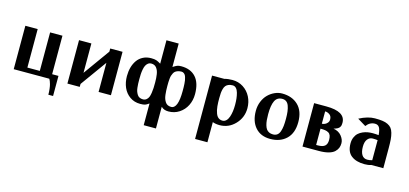

<svg xmlns="http://www.w3.org/2000/svg" viewBox="-70 -1169 4001 1879"><g transform="rotate(15 1930.5 -230.0)"><path d="M60.1 0V-439.9H185.1V-49.8H311V-439.9H436V-49.8H500V153.8H452.1Q452.1 122.1 448.7 94.5Q445.3 66.9 440.7 50.3Q436 33.7 431.4 21.7Q426.8 9.8 423.3 4.9L419.9 0Z M604 -439.9H729V-142.1L919.9 -408.2V-439.9H1044.9V0H919.9V-294.9L729 -29.8V0H604Z M1430.7 -231.9Q1430.7 -255.9 1429.4 -275.4Q1428.2 -294.9 1425 -315.2Q1421.9 -335.4 1415.8 -350.3Q1409.7 -365.2 1400.6 -377.2Q1391.6 -389.2 1378.2 -395.5Q1364.7 -401.9 1347.7 -401.9Q1328.1 -401.9 1314.2 -390.9Q1300.3 -379.9 1292.2 -363.5Q1284.2 -347.2 1279.5 -321.8Q1274.9 -296.4 1273.7 -273.9Q1272.5 -251.5 1272.5 -222.2Q1272.5 -196.3 1273.2 -179Q1273.9 -161.6 1276.4 -138.2Q1278.8 -114.7 1284.7 -99.6Q1290.5 -84.5 1299.3 -70.3Q1308.1 -56.2 1323 -49.1Q1337.9 -42 1357.4 -42Q1377.4 -42 1391.6 -53.5Q1405.8 -64.9 1413.1 -81.5Q1420.4 -98.1 1424.6 -126Q1428.7 -153.8 1429.7 -176.3Q1430.7 -198.7 1430.7 -231.9ZM1430.7 200.2V-20Q1407.2 -2.9 1391.4 2.4Q1375.5 7.8 1342.3 7.8Q1282.2 7.8 1237.3 -23.9Q1192.4 -55.7 1169.9 -107.2Q1147.5 -158.7 1147.5 -222.2Q1147.5 -270 1158.9 -311Q1170.4 -352.1 1192.9 -383.8Q1215.3 -415.5 1251.2 -433.8Q1287.1 -452.1 1332.5 -452.1Q1366.7 -452.1 1385 -446Q1403.3 -439.9 1430.7 -422.9V-660.2H1554.7V-422.9Q1583 -440.9 1597.4 -446.5Q1611.8 -452.1 1637.7 -452.1Q1732.9 -452.1 1785.2 -394Q1837.4 -335.9 1837.4 -222.2Q1837.4 -159.7 1811.3 -107.4Q1785.2 -55.2 1737.1 -23.7Q1689 7.8 1628.4 7.8Q1581.1 7.8 1554.7 -20V200.2ZM1554.7 -231.9Q1554.7 -205.1 1555.7 -185.5Q1556.6 -166 1559.3 -142.1Q1562 -118.2 1567.9 -102.1Q1573.7 -85.9 1583.3 -71.3Q1592.8 -56.6 1607.7 -49.3Q1622.6 -42 1642.6 -42Q1712.4 -42 1712.4 -222.2Q1712.4 -244.6 1712.2 -259.3Q1711.9 -273.9 1710.7 -294.7Q1709.5 -315.4 1707 -328.9Q1704.6 -342.3 1700.2 -357.4Q1695.8 -372.6 1689.7 -381.3Q1683.6 -390.1 1674.1 -396Q1664.6 -401.9 1652.3 -401.9Q1632.8 -401.9 1617.4 -396.7Q1602.1 -391.6 1591.8 -384Q1581.5 -376.5 1574.5 -362.8Q1567.4 -349.1 1563.5 -336.7Q1559.6 -324.2 1557.6 -304.2Q1555.7 -284.2 1555.2 -269.5Q1554.7 -254.9 1554.7 -231.9Z M1951.2 0ZM2076.2 -3.9V200.2H1951.2V-441.9H2075.2Q2110.8 -452.1 2156.2 -452.1Q2217.3 -452.1 2266.1 -420.7Q2314.9 -389.2 2341.6 -336.9Q2368.2 -284.7 2368.2 -222.2Q2368.2 -127.9 2303.5 -60.1Q2238.8 7.8 2146.5 7.8Q2107.4 7.8 2076.2 -3.9ZM2076.2 -246.1Q2076.2 -223.6 2076.7 -205.6Q2077.1 -187.5 2079.3 -165.5Q2081.5 -143.6 2085.2 -127Q2088.9 -110.4 2095.2 -93.8Q2101.6 -77.1 2110.4 -66.2Q2119.1 -55.2 2132.3 -48.6Q2145.5 -42 2161.6 -42Q2184.1 -42 2200.4 -57.9Q2216.8 -73.7 2225.8 -100.6Q2234.9 -127.4 2239 -157.7Q2243.2 -188 2243.2 -222.2Q2243.2 -257.3 2240 -286.6Q2236.8 -315.9 2229.2 -343.3Q2221.7 -370.6 2207 -386.2Q2192.4 -401.9 2171.4 -401.9Q2147 -401.9 2129.6 -394.5Q2112.3 -387.2 2102.1 -375Q2091.8 -362.8 2085.9 -342Q2080.1 -321.3 2078.1 -299.6Q2076.2 -277.8 2076.2 -246.1Z M2454.1 0ZM2759.3 -220.2Q2759.3 -262.2 2755.4 -293.2Q2751.5 -324.2 2742.4 -349.4Q2733.4 -374.5 2716.6 -387.2Q2699.7 -399.9 2675.3 -399.9Q2622.6 -399.9 2600.8 -354.2Q2579.1 -308.6 2579.1 -220.2Q2579.1 -185.5 2581.5 -159.2Q2584 -132.8 2590.6 -109.6Q2597.2 -86.4 2607.7 -71.5Q2618.2 -56.6 2635.3 -48.3Q2652.3 -40 2675.3 -40Q2700.7 -40 2717.8 -52.7Q2734.9 -65.4 2743.7 -90.8Q2752.4 -116.2 2755.9 -146.7Q2759.3 -177.2 2759.3 -220.2ZM2660.2 9.8Q2563.5 9.8 2508.8 -52.2Q2454.1 -114.3 2454.1 -220.2Q2454.1 -271 2472.2 -314.9Q2490.2 -358.9 2519.5 -387.9Q2548.8 -417 2585.7 -433.6Q2622.6 -450.2 2660.2 -450.2Q2761.2 -450.2 2822.8 -391.1Q2884.3 -332 2884.3 -220.2Q2884.3 -108.4 2822.8 -49.3Q2761.2 9.8 2660.2 9.8Z M3110.8 -214.8V-49.8H3127.9Q3176.8 -49.8 3198.7 -68.6Q3220.7 -87.4 3220.7 -128.9Q3220.7 -156.7 3214.1 -174.1Q3207.5 -191.4 3192.4 -200.2Q3177.2 -209 3158.9 -211.9Q3140.6 -214.8 3110.8 -214.8ZM3233.9 -248Q3287.6 -238.8 3316.7 -202.6Q3345.7 -166.5 3345.7 -128.9Q3345.7 -103.5 3337.4 -82.5Q3329.1 -61.5 3309.1 -42Q3289.1 -22.5 3249.3 -11.2Q3209.5 0 3152.8 0H2985.8V-439.9H3108.9Q3303.7 -439.9 3303.7 -325.2Q3303.7 -310.5 3301.8 -301.3Q3299.8 -292 3293.2 -281.2Q3286.6 -270.5 3272 -262.5Q3257.3 -254.4 3233.9 -248ZM3110.8 -390.1V-265.1Q3123 -265.1 3137.5 -270.3Q3151.9 -275.4 3165.3 -290Q3178.7 -304.7 3178.7 -325.2Q3178.7 -358.9 3156.7 -374.5Q3134.8 -390.1 3110.8 -390.1Z M3431.6 0ZM3441.9 -404.8Q3528.8 -450.2 3599.6 -450.2Q3645 -450.2 3676.3 -446Q3707.5 -441.9 3731.2 -430.2Q3754.9 -418.5 3768.6 -401.6Q3782.2 -384.8 3790.8 -355Q3799.3 -325.2 3802 -290.3Q3804.7 -255.4 3804.7 -202.1V0H3681.6Q3655.8 9.8 3615.7 9.8Q3530.8 9.8 3481.2 -28.6Q3431.6 -66.9 3431.6 -151.9Q3431.6 -186.5 3443.4 -213.6Q3455.1 -240.7 3473.4 -257.3Q3491.7 -273.9 3516.6 -284.9Q3541.5 -295.9 3565.7 -300Q3589.8 -304.2 3615.7 -304.2Q3643.6 -304.2 3676.8 -300.8Q3672.4 -355.5 3658.2 -377.7Q3644 -399.9 3614.7 -399.9Q3562 -399.9 3526.9 -353ZM3679.7 -47.9V-224.1V-251Q3655.8 -253.9 3630.9 -253.9Q3598.1 -253.9 3577.4 -228Q3556.6 -202.1 3556.6 -151.9Q3556.6 -98.6 3575.4 -69.3Q3594.2 -40 3630.9 -40Q3657.2 -40 3679.7 -47.9Z"/></g></svg>

Font: Pfennig
Style: Bold
Weight: 700
Version: Version 20120410 ; ttfautohint (v0.8)